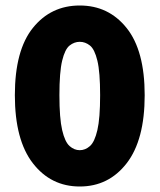

<svg xmlns="http://www.w3.org/2000/svg" viewBox="-20 -666 580 698"><path d="M270 12Q165 12 99.5 -72.5Q34 -157 34 -320Q34 -483 99.5 -564.5Q165 -646 270 -646Q375 -646 440.5 -564Q506 -482 506 -320Q506 -157 440.5 -72.5Q375 12 270 12ZM270 -120Q290 -120 307 -135Q324 -150 334 -193Q344 -236 344 -320Q344 -404 334 -445.5Q324 -487 307 -500.5Q290 -514 270 -514Q250 -514 233 -500.5Q216 -487 206 -445.5Q196 -404 196 -320Q196 -236 206 -193Q216 -150 233 -135Q250 -120 270 -120Z"/></svg>

Font: Source Sans 3 ExtraLight Black
Style: Regular
Weight: 900
Version: Version 3.052;hotconv 1.1.0;makeotfexe 2.6.0